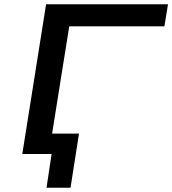

<svg xmlns="http://www.w3.org/2000/svg" viewBox="-20 -725 811 904"><path d="M199 159 223 0H93L107 -96H352L312 159ZM85 0 197 -705H771L754 -601H306L210 0Z"/></svg>

Font: Nunito Sans 7pt Expanded SemiBold
Style: Italic
Weight: 600
Width: 7
Italic angle: -9°
Designer: Vernon Adams
Foundry: Vernon Adams
Version: Version 3.101;gftools[0.9.27]